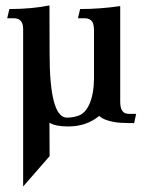

<svg xmlns="http://www.w3.org/2000/svg" viewBox="-20 -449 532 701"><path d="M64.5 231.9V-342.8Q64.5 -382.3 30.8 -382.3H6.3L14.2 -416Q95.2 -416 160.6 -429.2L161.1 -252.4Q161.1 -19.5 224.6 -19.5Q243.7 -19.5 260.7 -24.9Q290.5 -32.2 306.6 -69.3Q322.8 -106.4 323.2 -162.6V-336.4Q323.2 -358.4 317.4 -368.7Q309.1 -382.3 289.6 -382.3H264.6L272.5 -416Q344.7 -416 418.9 -426.8V-79.1Q418.9 -57.1 424.6 -47.6Q430.2 -38.1 437.3 -35.6Q444.3 -33.2 452.6 -33.2H477.1L469.7 0.5Q444.8 0.5 420.9 -0.7Q397 -2 374.5 -8.8Q352.1 -15.6 342.3 -25.9Q295.9 12.7 229 12.7Q182.1 12.7 160.6 -1L161.1 121.1Z"/></svg>

Font: Quaaykop
Style: Medium
Weight: 500
Designer: Tup Wanders
Foundry: Free font, DO NOT SELL
Version: Version 1.00;July 31, 2023;FontCreator 11.5.0.2430 64-bit